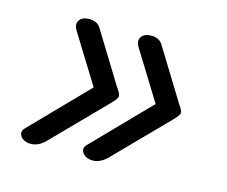

<svg xmlns="http://www.w3.org/2000/svg" viewBox="-81 -623 886 748"><g transform="rotate(15 362.5 -249.5)"><path d="M97 15Q79 15 66.5 6.5Q54 -2 51.5 -14.5Q49 -27 62 -39L278 -261L155 -460Q143 -482 154.5 -498Q166 -514 193 -514Q208 -514 220.5 -508.5Q233 -503 242 -487L365 -287Q375 -273 378.5 -265.5Q382 -258 382 -253Q382 -247 375 -238Q368 -229 351 -212L156 -13Q141 2 126.5 8.5Q112 15 97 15ZM347 15Q329 15 316.5 6.5Q304 -2 301.5 -14.5Q299 -27 312 -39L528 -261L405 -460Q393 -482 404.5 -498Q416 -514 443 -514Q458 -514 470.5 -508.5Q483 -503 492 -487L615 -287Q625 -273 628.5 -265.5Q632 -258 632 -253Q632 -247 625 -238Q618 -229 601 -212L406 -13Q391 2 376.5 8.5Q362 15 347 15Z"/></g></svg>

Font: Playwrite ZA
Style: Regular
Weight: 400
Designer: Veronika Burian, José Scaglione
Foundry: TypeTogether
Version: Version 1.002